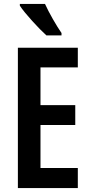

<svg xmlns="http://www.w3.org/2000/svg" viewBox="-20 -1023 463 977"><path d="M209 -1003H81V-994C106 -955 179 -876 216 -843H293V-855C269 -889 228 -960 209 -1003ZM376 -66V-168H186V-387H363V-488H186V-680H376V-780H71V-66Z"/></svg>

Font: Noto Sans Malayalam UI ExtraCondensed SemiBold
Style: Regular
Weight: 600
Width: 2
Designer: Jelle Bosma - Monotype Design Team
Foundry: Monotype Imaging Inc.
Version: Version 2.104